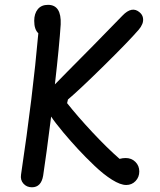

<svg xmlns="http://www.w3.org/2000/svg" viewBox="-20 -762 660 794"><path d="M502 3Q478 3 443.2 -18.8Q408.5 -40.5 370.8 -76.5Q333 -112.5 302.5 -145.5Q272 -178.5 242.5 -213.5Q205.5 -258 191.5 -280Q171 -117.5 158.5 -36Q150.5 12.5 112 12.5Q90.5 12.5 77 -2.5Q63.5 -17.5 67 -40Q116 -368 138.5 -624.5Q121.5 -640 121.5 -676Q121.5 -705.5 136.2 -723.8Q151 -742 178.5 -742Q234.5 -742 231 -661Q225.5 -575 207 -413Q217 -424 260 -467Q356.5 -563.5 486 -697Q526 -739 558 -710.5Q569 -701 571.2 -688.2Q573.5 -675.5 568.5 -663Q563.5 -650.5 553.5 -639Q513 -592 411 -491.5Q309 -391 261 -350.5L257.5 -335.5Q301 -280.5 362.2 -215Q423.5 -149.5 474.5 -105Q487.5 -108.5 499.5 -108.5Q524 -108.5 540 -92.5Q556 -76.5 556 -53Q556 -29.5 540.5 -13.2Q525 3 502 3Z"/></svg>

Font: Monaspace Radon
Style: Regular
Weight: 400
Designer: Riley Cran & the Lettermatic Team
Foundry: Lettermatic
Version: Version 1.000 (Monaspace Radon)